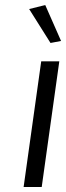

<svg xmlns="http://www.w3.org/2000/svg" viewBox="-20 -744 263 764"><path d="M216 -500 146 0H74L144 -500ZM96 -708 160 -724 223 -581 181 -573Z"/></svg>

Font: ArsenalItalic
Style: Italic
Weight: 400
Italic angle: -9°
Designer: Andrij Shevchenko
Foundry: Stairsfor.com
Version: Version 1.000